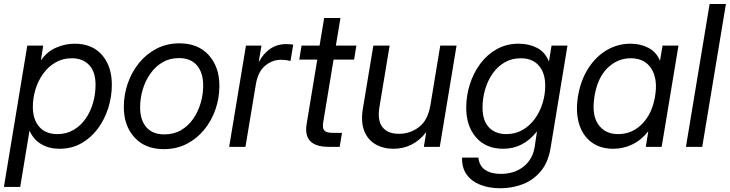

<svg xmlns="http://www.w3.org/2000/svg" viewBox="-35 -748 3718 978"><path d="M-15.1 204.1 104 -515.6H185.1L173.3 -440.9H173.8Q204.6 -485.4 251 -505.4Q297.4 -525.4 345.7 -525.4Q434.6 -525.4 484.6 -468Q534.7 -410.6 534.7 -315.9Q534.7 -255.9 516.4 -197.8Q498 -139.6 463.4 -92.8Q428.7 -45.9 379.4 -18.1Q330.1 9.8 267.6 9.8Q215.8 9.8 176 -13.2Q136.2 -36.1 115.7 -82H115.2L67.9 204.1ZM256.8 -64.9Q303.7 -64.9 340.1 -86.4Q376.5 -107.9 401.4 -143.8Q426.3 -179.7 439 -224.4Q451.7 -269 451.7 -315.4Q451.7 -382.8 418.9 -417Q386.2 -451.2 331.1 -451.2Q283.7 -451.2 246.8 -429.4Q210 -407.7 184.3 -371.8Q158.7 -335.9 145.5 -292Q132.3 -248 132.3 -204.1Q132.3 -139.2 165 -102.1Q197.8 -64.9 256.8 -64.9Z M799.8 11.7Q704.6 11.7 650.1 -47.9Q595.7 -107.4 595.7 -203.1Q595.7 -264.6 615.7 -322.8Q635.7 -380.9 673.1 -427Q710.4 -473.1 762.7 -500.2Q814.9 -527.3 878.9 -527.3Q974.1 -527.3 1028.3 -467.3Q1082.5 -407.2 1082.5 -310.5Q1082.5 -248.5 1062.5 -190.7Q1042.5 -132.8 1005.1 -87.2Q967.8 -41.5 915.8 -14.9Q863.8 11.7 799.8 11.7ZM802.2 -63.5Q850.6 -63.5 887.5 -85.2Q924.3 -106.9 949.5 -143.3Q974.6 -179.7 987.3 -223.9Q1000 -268.1 1000 -312.5Q1000 -377.4 968.3 -414.8Q936.5 -452.1 876.5 -452.1Q829.6 -452.1 793 -430.7Q756.3 -409.2 731 -373Q705.6 -336.9 692.1 -292.2Q678.7 -247.6 678.7 -201.2Q678.7 -137.2 710.2 -100.3Q741.7 -63.5 802.2 -63.5Z M1132.3 0 1217.8 -515.6H1296.9L1283.2 -434.6H1285.2Q1306.2 -474.6 1340.8 -499Q1375.5 -523.4 1423.8 -523.4Q1435.1 -523.4 1444.3 -522.5Q1453.6 -521.5 1458.5 -520.5L1444.8 -437.5Q1439.9 -439 1426.5 -441.2Q1413.1 -443.4 1395 -443.4Q1352.1 -443.4 1315.4 -413.1Q1278.8 -382.8 1268.1 -317.4L1215.3 0Z M1780.3 -515.6 1768.6 -444.3H1664.1L1611.3 -125Q1606.4 -95.2 1616.9 -83.3Q1627.4 -71.3 1659.2 -71.3H1707L1695.3 0H1639.6Q1507.8 0 1526.9 -116.2L1581.1 -444.3H1489.3L1501 -515.6H1592.8L1616.2 -656.2H1699.2L1675.8 -515.6Z M1969.2 9.8Q1917.5 9.8 1877.9 -12.9Q1838.4 -35.6 1820.3 -81.3Q1802.2 -127 1813.5 -195.3L1866.7 -515.6H1949.7L1897.5 -201.2Q1886.7 -134.3 1913.3 -100.3Q1939.9 -66.4 1997.6 -66.4Q2054.2 -66.4 2099.6 -101.1Q2145 -135.7 2157.7 -213.9L2207.5 -515.6H2290.5L2205.1 0H2124L2136.2 -75.2Q2102.5 -31.7 2060.3 -11Q2018.1 9.8 1969.2 9.8Z M2514.2 210.9Q2456.1 210.9 2411.1 193.1Q2366.2 175.3 2341.6 140.4Q2316.9 105.5 2318.8 54.7H2401.9Q2405.8 96.2 2435.5 116.9Q2465.3 137.7 2515.6 137.7Q2585.4 137.7 2632.3 100.3Q2679.2 63 2689 -2.9L2700.2 -78.1H2699.7Q2664.1 -33.2 2621.1 -11.7Q2578.1 9.8 2528.8 9.8Q2440.4 9.8 2390.1 -47.9Q2339.8 -105.5 2339.8 -199.7Q2339.8 -260.3 2358.2 -318.1Q2376.5 -376 2411.1 -422.9Q2445.8 -469.7 2495.4 -497.6Q2544.9 -525.4 2606.9 -525.4Q2659.2 -525.4 2700.4 -504.2Q2741.7 -482.9 2760.7 -435.1H2761.2L2774.4 -515.6H2855.5L2770 2.9Q2757.8 79.1 2719.2 124.8Q2680.7 170.4 2626.7 190.7Q2572.8 210.9 2514.2 210.9ZM2543.5 -64.9Q2589.8 -64.9 2626.5 -85.9Q2663.1 -106.9 2689 -142.3Q2714.8 -177.7 2728.5 -221.7Q2742.2 -265.6 2742.2 -311.5Q2742.2 -376.5 2709.7 -413.8Q2677.2 -451.2 2617.7 -451.2Q2570.8 -451.2 2534.7 -429.7Q2498.5 -408.2 2473.6 -372.3Q2448.7 -336.4 2435.8 -291.7Q2422.9 -247.1 2422.9 -200.2Q2422.9 -133.3 2455.6 -99.1Q2488.3 -64.9 2543.5 -64.9Z M3088.9 9.8Q3022 9.8 2977.1 -24.2Q2932.1 -58.1 2914.3 -118.4Q2896.5 -178.7 2909.2 -257.8Q2922.4 -337.4 2960.2 -397.7Q2998 -458 3054.2 -491.7Q3110.4 -525.4 3177.2 -525.4Q3227.5 -525.4 3268.1 -504.2Q3308.6 -482.9 3326.2 -439.5H3327.1L3339.8 -515.6H3420.9L3335.4 0H3254.4L3267.1 -78.1H3266.1Q3231 -33.7 3185.1 -12Q3139.2 9.8 3088.9 9.8ZM3113.8 -64.9Q3185.5 -64.9 3236.6 -117.7Q3287.6 -170.4 3301.8 -257.8Q3316.4 -345.2 3283 -398.2Q3249.5 -451.2 3177.7 -451.2Q3110.8 -451.2 3059.8 -401.9Q3008.8 -352.5 2993.2 -257.8Q2978 -163.1 3012.5 -114Q3046.9 -64.9 3113.8 -64.9Z M3662.6 -727.5 3542 0H3459L3579.6 -727.5Z"/></svg>

Font: Inter Display
Style: Italic
Weight: 400
Italic angle: -9.39999°
Designer: Rasmus Andersson
Foundry: rsms
Version: Version 4.000;git-a52131595